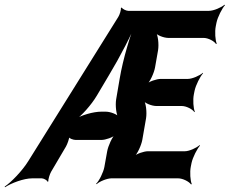

<svg xmlns="http://www.w3.org/2000/svg" viewBox="-74 -757 975 815"><path d="M736 -50 739 -65C744 -89 763 -126 775 -139L773 -141C760 -129 729 -115 711 -115H554C537 -115 504 -104 493 -92L494 -90C509 -102 526 -141 530 -163L546 -255C550 -280 546 -321 535 -334L532 -332C540 -319 570 -307 590 -307H698C717 -307 744 -293 751 -281L753 -283C747 -296 744 -333 749 -357L752 -372C757 -396 776 -433 788 -446L787 -448C774 -436 742 -422 723 -422H608C591 -422 558 -411 546 -399L548 -397C563 -409 580 -448 584 -470L597 -544C601 -569 597 -610 586 -623L583 -621C590 -608 621 -596 641 -596H791C810 -596 836 -582 843 -570L846 -572C840 -585 837 -622 842 -646L845 -661C850 -685 869 -722 881 -735L879 -737C865 -725 833 -711 813 -711H470C462 -711 445 -719 443 -725L439 -723C441 -717 434 -694 428 -685L46 -73C20 -31 -27 17 -54 35L-53 38C-26 20 27 0 63 0H103C111 0 127 8 128 15L131 13C130 6 137 -18 143 -28L206 -135C212 -145 221 -171 220 -178L218 -176C219 -169 238 -163 247 -163H357C374 -163 406 -174 418 -186L416 -188C402 -176 385 -137 381 -115L369 -48C365 -26 347 11 334 23L336 25C348 13 381 0 399 0H682C702 0 729 14 737 26L740 24C734 11 731 -26 736 -50ZM337 -351 388 -437C434 -513 488 -616 511 -678H507C481 -616 448 -507 434 -423L419 -335C415 -310 419 -269 430 -255L434 -258C426 -271 395 -283 375 -283H356C322 -283 270 -268 245 -251V-247C271 -264 314 -312 337 -351Z"/></svg>

Font: Asimov
Style: EdgeExtremeIt
Weight: 500
Designer: Google
Version: Version 2.000980: 2014